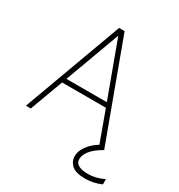

<svg xmlns="http://www.w3.org/2000/svg" viewBox="-217 -876 1154 1238"><g transform="rotate(30 360.0 -256.5)"><path d="M603.5 218.8Q528.3 218.8 499.5 190.9Q470.7 163.1 470.7 127Q470.7 86.9 499.5 48.3Q528.3 9.8 572.3 -16.6L489.3 -244.1H163.1L72.3 2H36.1L305.7 -732.4H346.7L616.2 -2Q559.6 29.3 532.7 63Q505.9 96.7 505.9 127Q505.9 183.6 603.5 183.6Q660.2 183.6 719.7 154.3V193.4Q661.1 218.8 603.5 218.8ZM326.2 -686.5 175.8 -278.3H476.6Z"/></g></svg>

Font: Gen Shin Gothic ExtraLight
Style: Regular
Weight: 100
Designer: [Source Han Sans]
Ryoko NISHIZUKA  (kana & ideographs); Paul D. Hunt (Latin, Greek & Cyrillic); Wenlong ZHANG  (bopomofo
Version: Version 1.002.20150607